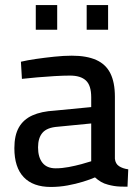

<svg xmlns="http://www.w3.org/2000/svg" viewBox="-20 -732 548 762"><path d="M182 10Q111 10 74 -29Q37 -68 37 -144Q37 -195 55 -226.5Q73 -258 108.5 -274Q144 -290 197 -293L342 -307V-346Q342 -393 321 -412.5Q300 -432 258 -432Q232 -432 197 -430Q162 -428 128 -425Q94 -422 67 -419L63 -487Q88 -493 122.5 -498Q157 -503 195 -507Q233 -511 265 -511Q324 -511 362 -494Q400 -477 418 -441Q436 -405 436 -348V-102Q438 -82 452.5 -72.5Q467 -63 489 -60L486 9Q472 9 458 8.5Q444 8 432 6Q420 4 409 1Q393 -3 380.5 -10.5Q368 -18 357 -28Q339 -20 310 -11Q281 -2 248 4Q215 10 182 10ZM201 -64Q226 -64 252.5 -69Q279 -74 303 -80.5Q327 -87 342 -92V-242L209 -229Q167 -226 149 -205.5Q131 -185 131 -147Q131 -108 148.5 -86Q166 -64 201 -64ZM324 -614V-712H409V-614ZM122 -614V-712H207V-614Z"/></svg>

Font: Cairo Play SemiBold
Style: Regular
Weight: 600
Designer: Mohamed Gaber, Accademia di Belle Arti di Urbino
Foundry: Kief Type Foundry, Accademia di Belle Arti di Urbino
Version: Version 3.130;gftools[0.9.24]